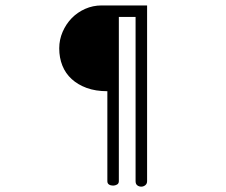

<svg xmlns="http://www.w3.org/2000/svg" viewBox="-20 -490 845 717"><path d="M529.3 -469.7V186.5Q529.3 196.3 522.5 201.7Q515.6 207 507.8 207Q499 207 492.7 202.1Q486.3 197.3 486.3 186.5V-426.8H423.8V186.5Q423.8 195.3 417 199.2Q410.2 203.1 402.3 203.1Q393.6 203.1 387.2 199.2Q380.9 195.3 380.9 186.5V-149.4Q336.9 -149.4 303.7 -161.6Q270.5 -173.8 247.6 -194.8Q224.6 -215.8 212.9 -245.1Q201.2 -274.4 201.2 -309.6Q201.2 -341.8 213.9 -371.1Q226.6 -400.4 248 -422.4Q269.5 -444.3 298.3 -457Q327.1 -469.7 359.4 -469.7Z"/></svg>

Font: Hi Melody
Style: Regular
Weight: 400
Designer: YoonDesign Inc.
Foundry: YoonDesign Inc.
Version: Version 3.00